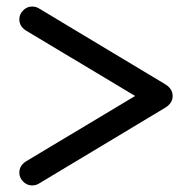

<svg xmlns="http://www.w3.org/2000/svg" viewBox="-20 -645 587 587"><path d="M486.3 -316.4 97.7 -83Q88.9 -78.1 78.1 -78.1Q62.5 -78.1 50.8 -89.8Q39.1 -101.6 39.1 -117.2Q39.1 -138.2 59.1 -151.4L393.1 -351.6L59.1 -551.8Q39.1 -564.9 39.1 -585.9Q39.1 -601.6 50.8 -613.3Q62.5 -625 78.1 -625Q88.9 -625 97.7 -620.1L486.3 -386.7Q507.8 -373 507.8 -351.6Q507.8 -330.1 486.3 -316.4Z"/></svg>

Font: Comfortaa
Style: Regular
Weight: 400
Designer: Johan Aakerlund
Foundry: Johan Aakerlund
Version: Version 2.001; ttfautohint (v1.4.1)